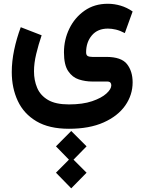

<svg xmlns="http://www.w3.org/2000/svg" viewBox="-20 -438 762 1020"><path d="M358.4 257.8 439.9 339.4 370.6 410.2 439.9 479.5 358.4 562.5 277.3 479.5 346.2 410.2 277.3 339.4ZM346.2 246.1Q240.7 246.1 173.6 206.3Q106.4 166.5 74.5 98.1Q42.5 29.8 42.5 -55.2Q42.5 -111.8 55.2 -172.6Q67.9 -233.4 90.3 -293.5L201.2 -250.5Q184.1 -200.2 172.4 -151.4Q160.6 -102.5 160.6 -59.1Q160.6 -11.2 177.5 28.8Q194.3 68.8 234.9 92.8Q275.4 116.7 346.2 116.7Q419.4 116.7 469.5 99.6Q519.5 82.5 545.4 58.8Q571.3 35.2 571.3 15.1Q571.3 6.3 566.4 0.7Q561.5 -4.9 548.8 -4.9H469.7Q433.6 -4.9 399.2 -15.9Q364.7 -26.9 342.3 -60.1Q319.8 -93.3 319.8 -159.7Q319.8 -227.1 348.4 -285.9Q377 -344.7 429.2 -381.3Q481.4 -418 552.7 -418Q586.9 -418 620.8 -408Q654.8 -397.9 684.6 -377L643.1 -262.2Q618.2 -275.4 595.7 -280.8Q573.2 -286.1 553.2 -286.1Q498.5 -286.1 468 -250Q437.5 -213.9 437.5 -160.2Q437.5 -145 446 -140.4Q454.6 -135.7 470.2 -135.7H543.9Q624.5 -135.7 654.5 -97.7Q684.6 -59.6 684.6 -0.5Q684.6 66.4 645.3 122.6Q606 178.7 530.5 212.4Q455.1 246.1 346.2 246.1Z"/></svg>

Font: Vazirmatn FD NL
Style: Bold
Weight: 700
Designer: Saber Rastikerdar
Foundry: Saber Rastikerdar
Version: Version 33.003